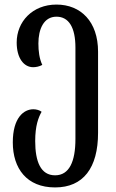

<svg xmlns="http://www.w3.org/2000/svg" viewBox="-20 -568 508 840"><path d="M221 252C344 252 409 167 409 13V-342C409 -473 334 -548 227 -548C122 -548 53 -473 53 -382C53 -314 84 -274 125 -274C138 -274 152 -277 165 -284C152 -312 148 -344 148 -378C148 -440 171 -495 227 -495C281 -495 310 -448 310 -360V40C310 139 283 199 221 199C158 199 134 139 134 49C134 -18 148 -54 162 -79C153 -86 139 -90 126 -90C84 -90 36 -53 36 55C36 169 97 252 221 252Z"/></svg>

Font: Noto Serif Georgian ExtraCondensed Medium
Style: Regular
Weight: 500
Width: 2
Designer: Monotype Design Team, Akaki Razmadze
Foundry: Google LLC
Version: Version 2.003